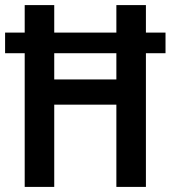

<svg xmlns="http://www.w3.org/2000/svg" viewBox="-21 -734 670 754"><path d="M76 -525H-1V-606H76V-714H192V-606H436V-714H552V-606H629V-525H552V0H436V-323H192V0H76ZM436 -422V-525H192V-422Z"/></svg>

Font: Noto Sans Display Medium Narrow
Style: Regular
Weight: 500
Width: 4
Designer: Monotype Design team
Foundry: Monotype Imaging Inc.
Version: Version 1.000